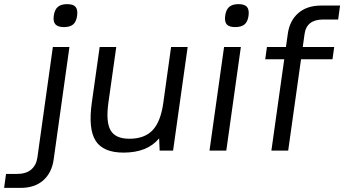

<svg xmlns="http://www.w3.org/2000/svg" viewBox="-95 -727 1662 927"><path d="M-13.7 112.8Q30.8 112.8 55.4 91.8Q80.1 70.8 85.4 34.2L160.2 -500H240.2L164.1 43Q155.3 106.9 114 143.6Q72.8 180.2 3.9 180.2H-75.2L-65.9 112.8ZM229.5 -707Q258.8 -707 270 -693.6Q281.2 -680.2 277.3 -650.9Q273.4 -622.1 258.3 -609.1Q243.2 -596.2 213.9 -596.2Q184.6 -596.2 172.6 -609.4Q160.6 -622.6 164.6 -650.9Q168.5 -680.2 184.1 -693.6Q199.7 -707 229.5 -707Z M673.3 -59.1Q616.7 9.8 501.5 9.8Q403.3 9.8 366.9 -47.1Q330.6 -104 348.1 -230L386.2 -500H466.3L428.2 -230Q415.5 -137.7 439.2 -97.4Q462.9 -57.1 529.8 -57.1Q602.5 -57.1 641.6 -98.1Q680.7 -139.2 693.4 -230L731 -500H811L740.7 0H675.8Z M997.6 0H916.5L986.8 -500H1067.9ZM1056.2 -707Q1085.9 -707 1097.4 -693.6Q1108.9 -680.2 1105 -650.9Q1101.1 -622.1 1085.7 -609.1Q1070.3 -596.2 1040.5 -596.2Q1011.2 -596.2 999.8 -609.1Q988.3 -622.1 992.2 -650.9Q996.1 -680.2 1011.5 -693.6Q1026.9 -707 1056.2 -707Z M1465.3 -632.8Q1385.3 -632.8 1375.5 -563L1366.7 -500H1518.6L1510.3 -440.9H1358.4L1296.4 0H1215.3L1277.3 -440.9H1185.5L1193.8 -500H1285.6L1294.4 -563Q1303.2 -627 1345 -663.6Q1386.7 -700.2 1456.1 -700.2H1546.9L1537.6 -632.8Z"/></svg>

Font: Fivo Sans
Style: Italic
Weight: 400
Designer: Alexander Slobzheninov
Foundry: Alexander Slobzheninov
Version: 1.0